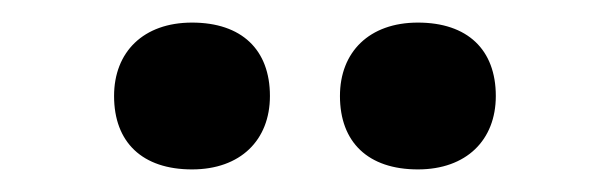

<svg xmlns="http://www.w3.org/2000/svg" viewBox="-20 -799 540 170"><path d="M350 -649C393 -649 419 -675 419 -714C419 -755 394 -779 350 -779C307 -779 281 -753 281 -714C281 -673 306 -649 350 -649ZM150 -649C193 -649 219 -675 219 -714C219 -755 194 -779 150 -779C107 -779 81 -753 81 -714C81 -673 106 -649 150 -649Z"/></svg>

Font: Lexend Peta
Style: Regular
Weight: 400
Designer: Bonnie Shaver-Troup, Thomas Jockin
Foundry: Lexend
Version: Version 1.007